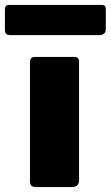

<svg xmlns="http://www.w3.org/2000/svg" viewBox="-81 -762 451 782"><path d="M241 -29Q241 -13 233 -6.5Q225 0 208 0H67Q52 0 46.5 -6Q41 -12 41 -25V-507Q41 -530 60 -530H223Q241 -530 241 -510ZM350 -724V-643Q350 -619 321 -619H-39Q-52 -619 -56.5 -624.5Q-61 -630 -61 -641V-722Q-61 -742 -45 -742H334Q350 -742 350 -724Z"/></svg>

Font: Libre Franklin Thin Black
Style: Regular
Weight: 900
Version: Version 3.000